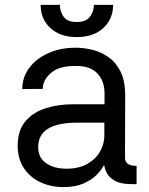

<svg xmlns="http://www.w3.org/2000/svg" viewBox="-20 -747 604 779"><path d="M237.9 12.1Q186.1 12.1 143.8 -7.8Q101.6 -27.7 76.7 -65.2Q51.8 -102.6 51.8 -155.5Q51.8 -218.4 83.5 -255.3Q115.1 -292.3 166.5 -308.2Q218 -324.2 277.7 -323.9H404.1V-368.6Q404.1 -418.3 375 -449.2Q345.9 -480.1 287.6 -479.4Q219.5 -480.1 186.4 -450.8Q153.4 -421.5 153.4 -386.4L70.3 -385.7Q70.7 -435.7 100.1 -473.5Q129.6 -511.4 178.6 -532.5Q227.6 -553.6 286.2 -553.3Q319.6 -553.6 354.9 -544.9Q390.3 -536.2 420.5 -514.9Q450.6 -493.6 469.3 -456Q487.9 -418.3 487.9 -360.1L487.2 -107.2Q487.2 -89.1 500 -81.5Q512.8 -73.9 533.4 -73.9H534.1V0H512.8Q468.4 0 445 -14.2Q421.5 -28.4 412.8 -46Q404.1 -63.6 404.1 -73.9V-74.6H399.9Q391.7 -57.5 371.8 -37.3Q351.9 -17 318.7 -2.5Q285.5 12.1 237.9 12.1ZM250 -62.5Q300.1 -62.5 334.3 -82Q368.6 -101.6 386 -132.5Q403.4 -163.4 403.4 -197.4V-249.3H293.3Q134.9 -249.3 134.9 -150.6Q134.9 -106.9 167.4 -84.7Q199.9 -62.5 250 -62.5ZM360.8 -727.3H438.9Q438.9 -669.7 399.1 -633.2Q359.4 -596.6 291.2 -596.6Q224.1 -596.6 184.5 -633.2Q144.9 -669.7 144.9 -727.3H223Q223 -699.6 238.5 -678.6Q253.9 -657.7 291.2 -657.7Q328.5 -657.7 344.6 -678.6Q360.8 -699.6 360.8 -727.3Z"/></svg>

Font: Inter Zeller
Style: Regular
Weight: 400
Designer: Rasmus Andersson; Joe Bland
Foundry: zeller
Version: Version 3.015;git-dec3a8cb1